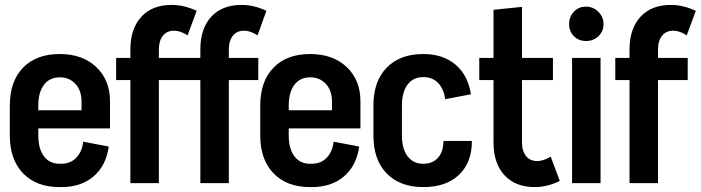

<svg xmlns="http://www.w3.org/2000/svg" viewBox="-20 -746 2854 782"><path d="M428 -223H136V-195Q136 -140 159 -109.5Q182 -79 223 -79H229Q267 -79 290.5 -103.5Q314 -128 319 -169L423 -149Q412 -71 361 -27.5Q310 16 230 16H223Q128 16 74 -40Q20 -96 20 -194V-316Q20 -415 74 -470.5Q128 -526 223 -526Q316 -526 372 -473Q428 -420 428 -334ZM312 -297V-333Q312 -377 287.5 -404Q263 -431 223 -431Q182 -431 159 -400.5Q136 -370 136 -316V-297Z M912 -510H1032V-420H912V0H796V-420H627V0H511V-420H453V-510H511V-544Q511 -629 555.5 -677.5Q600 -726 679 -726Q729 -726 781 -702L744 -602Q715 -621 689 -621Q660 -621 643.5 -600.5Q627 -580 627 -543V-510H796V-544Q796 -630 840.5 -678Q885 -726 964 -726Q1014 -726 1065 -702L1029 -602Q1000 -621 974 -621Q945 -621 928.5 -600.5Q912 -580 912 -543Z M1448 -223H1156V-195Q1156 -140 1179 -109.5Q1202 -79 1243 -79H1249Q1287 -79 1310.5 -103.5Q1334 -128 1339 -169L1443 -149Q1432 -71 1381 -27.5Q1330 16 1250 16H1243Q1148 16 1094 -40Q1040 -96 1040 -194V-316Q1040 -415 1094 -470.5Q1148 -526 1243 -526Q1336 -526 1392 -473Q1448 -420 1448 -334ZM1332 -297V-333Q1332 -377 1307.5 -404Q1283 -431 1243 -431Q1202 -431 1179 -400.5Q1156 -370 1156 -316V-297Z M1902 -172Q1902 -84 1849.5 -34Q1797 16 1704 16Q1609 16 1555 -39.5Q1501 -95 1501 -193V-317Q1501 -415 1555 -470.5Q1609 -526 1704 -526Q1784 -526 1835 -483Q1886 -440 1898 -362L1793 -342Q1788 -383 1765 -407.5Q1742 -432 1704 -432Q1663 -432 1640 -401.5Q1617 -371 1617 -316V-194Q1617 -140 1640 -109.5Q1663 -79 1704 -79Q1742 -79 1764 -103.5Q1786 -128 1786 -172Z M2260 -9Q2209 16 2158 16Q2079 16 2034.5 -32.5Q1990 -81 1990 -166V-420H1932V-510H1990V-706L2106 -718V-510H2232V-420H2106V-167Q2106 -131 2122.5 -110.5Q2139 -90 2168 -90Q2193 -90 2223 -108Z M2426 0H2310V-510H2426ZM2298 -648Q2298 -678 2317.5 -698.5Q2337 -719 2367 -719Q2396 -719 2417 -698Q2438 -677 2438 -648Q2438 -618 2417.5 -598.5Q2397 -579 2367 -579Q2337 -579 2317.5 -598.5Q2298 -618 2298 -648Z M2660 -510H2781V-420H2660V0H2544V-420H2486V-510H2544V-544Q2544 -629 2588.5 -677.5Q2633 -726 2712 -726Q2762 -726 2814 -702L2777 -602Q2748 -621 2722 -621Q2693 -621 2676.5 -600.5Q2660 -580 2660 -543Z"/></svg>

Font: Akshar Medium
Style: Regular
Weight: 500
Designer: Tall Chai
Foundry: Tall Chai
Version: Version 1.000